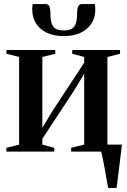

<svg xmlns="http://www.w3.org/2000/svg" viewBox="-20 -750 626 950"><path d="M515 180Q511 158.5 506.5 132.8Q502 107 497.5 81Q493 55 488.2 32.8Q483.5 10.5 479.5 -2.5L456.5 -34.5H583.5Q581 -14.5 578.2 7.5Q575.5 29.5 572.8 52.5Q570 75.5 567.2 98Q564.5 120.5 561.8 141.2Q559 162 557 180ZM11.5 0V-18.5L74.5 -34.5V-468L12 -484V-502.5H253.5V-484L189.5 -468V-117L235 -193.5L396.5 -439.5V-468L337.5 -484V-502.5H574V-484L511.5 -468V-34.5L574.5 -18.5V0H332V-18.5L396.5 -34.5V-385.5L351 -309L189.5 -63V-34.5L248.5 -18.5V0ZM204.5 -730Q219.5 -730 224.5 -717.2Q229.5 -704.5 229.5 -683.5Q229.5 -653.5 235.5 -634.8Q241.5 -616 255.8 -607.8Q270 -599.5 295.5 -599.5Q320.5 -599.5 335 -607.8Q349.5 -616 355.5 -634.8Q361.5 -653.5 361.5 -683.5Q361.5 -704.5 366.5 -717.2Q371.5 -730 386 -730H449.5Q450.5 -723.5 451 -716.8Q451.5 -710 451.5 -703Q451.5 -663.5 432.8 -634Q414 -604.5 379.2 -588Q344.5 -571.5 295.5 -571.5Q246.5 -571.5 211.8 -588Q177 -604.5 158.2 -634Q139.5 -663.5 139.5 -703Q139.5 -710 140 -716.8Q140.5 -723.5 141.5 -730Z"/></svg>

Font: Merriweather 144pt SemiBold
Style: Regular
Weight: 600
Version: Version 2.100